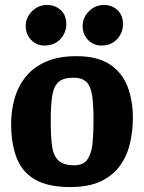

<svg xmlns="http://www.w3.org/2000/svg" viewBox="-20 -740 581 776"><path d="M264 16Q174 16 121.5 -14.5Q69 -45 47 -102.5Q25 -160 25 -240Q25 -291 38.5 -340Q52 -389 82.5 -428Q113 -467 164 -490Q215 -513 289 -513Q372 -513 422 -481Q472 -449 494.5 -392.5Q517 -336 517 -263Q517 -211 505.5 -161Q494 -111 465.5 -71Q437 -31 388 -7.5Q339 16 264 16ZM280 -72Q319 -72 335 -98Q351 -124 354.5 -165.5Q358 -207 358 -252Q358 -315 352.5 -353Q347 -391 329.5 -408.5Q312 -426 276 -426Q236 -426 216.5 -408.5Q197 -391 191 -353Q185 -315 185 -252Q185 -192 190 -152Q195 -112 215.5 -92Q236 -72 280 -72ZM390 -556Q358 -556 336 -578.5Q314 -601 314 -635Q314 -669 339.5 -694.5Q365 -720 400 -720Q432 -720 454.5 -699.5Q477 -679 477 -642Q477 -608 453.5 -582Q430 -556 390 -556ZM160 -556Q128 -556 106 -578.5Q84 -601 84 -635Q84 -669 109.5 -694.5Q135 -720 170 -720Q202 -720 225 -699.5Q248 -679 248 -642Q248 -608 224 -582Q200 -556 160 -556Z"/></svg>

Font: Faustina ExtraBold
Style: Regular
Weight: 800
Designer: Alfonso Garcia
Foundry: http://www.omnibus-type.com
Version: Version 1.200